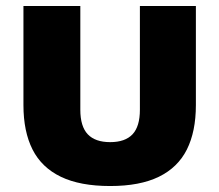

<svg xmlns="http://www.w3.org/2000/svg" viewBox="-20 -615 734 643"><path d="M349 8Q248 8 183.8 -23Q119.5 -54 89 -114.2Q58.5 -174.5 58.5 -263V-595H249V-247.5Q249 -191.5 274 -165.2Q299 -139 349 -139Q399 -139 423.8 -165.2Q448.5 -191.5 448.5 -247.5V-595H636V-263Q636 -174.5 605.8 -114.2Q575.5 -54 512 -23Q448.5 8 349 8Z"/></svg>

Font: Encode Sans SC Condensed Thin ExtraBold
Style: Regular
Weight: 800
Version: Version 3.002